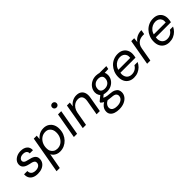

<svg xmlns="http://www.w3.org/2000/svg" viewBox="215 -2014 3536 3536"><g transform="rotate(-45 1983.0 -245.5)"><path d="M216 12Q153 12 109 -9.5Q65 -31 44 -70.5Q23 -110 27 -163H112Q111 -135 122 -111.5Q133 -88 159.5 -73.5Q186 -59 229 -59Q264 -59 290 -70Q316 -81 331 -100.5Q346 -120 346 -147Q347 -171 334.5 -185Q322 -199 297 -208.5Q272 -218 238 -223Q209 -229 180.5 -239Q152 -249 130 -264.5Q108 -280 95.5 -302.5Q83 -325 84 -356Q85 -401 111.5 -436Q138 -471 183.5 -492Q229 -513 287 -513Q367 -513 414 -473.5Q461 -434 457 -361H373Q375 -399 350 -420.5Q325 -442 277 -442Q231 -442 201.5 -420.5Q172 -399 171 -368Q170 -348 182.5 -333.5Q195 -319 218.5 -310Q242 -301 277 -294Q309 -288 338 -278Q367 -268 389 -252.5Q411 -237 423 -214Q435 -191 434 -158Q433 -106 404.5 -67.5Q376 -29 327.5 -8.5Q279 12 216 12Z M490 220 618 -501H695L687 -419Q708 -445 735.5 -466Q763 -487 798 -500Q833 -513 878 -513Q943 -513 989 -483.5Q1035 -454 1058.5 -404Q1082 -354 1080 -290Q1079 -226 1056.5 -171Q1034 -116 995 -75Q956 -34 905 -11Q854 12 793 12Q753 12 719.5 -1.5Q686 -15 663 -37Q640 -59 629 -84L574 220ZM798 -61Q853 -61 896.5 -89.5Q940 -118 966 -167.5Q992 -217 993 -280Q995 -327 978.5 -363Q962 -399 931 -419.5Q900 -440 856 -440Q800 -440 755.5 -410.5Q711 -381 685 -331Q659 -281 657 -217Q655 -170 672.5 -135Q690 -100 722 -80.5Q754 -61 798 -61Z M1161 0 1249 -501H1333L1245 0ZM1320 -609Q1295 -609 1278.5 -625Q1262 -641 1262 -666Q1262 -691 1278.5 -707Q1295 -723 1320 -723Q1344 -723 1361 -707.5Q1378 -692 1378 -666Q1378 -641 1361 -625Q1344 -609 1320 -609Z M1393 0 1481 -501H1557L1547 -412Q1578 -459 1628 -486Q1678 -513 1735 -513Q1797 -513 1835 -485.5Q1873 -458 1887 -410Q1901 -362 1889 -297L1837 0H1753L1803 -288Q1816 -361 1791.5 -401Q1767 -441 1703 -441Q1661 -441 1624.5 -421Q1588 -401 1562 -363.5Q1536 -326 1525 -272L1477 0Z M2117 232Q2055 232 2008 215.5Q1961 199 1935.5 166.5Q1910 134 1912 88Q1912 54 1926.5 24Q1941 -6 1969.5 -32Q1998 -58 2041 -79L2092 -46Q2045 -24 2021 7Q1997 38 1997 73Q1996 101 2011.5 121.5Q2027 142 2057.5 152.5Q2088 163 2129 163Q2197 163 2241 132.5Q2285 102 2286 51Q2287 21 2265 -1.5Q2243 -24 2176 -28Q2129 -31 2093 -37.5Q2057 -44 2031 -53.5Q2005 -63 1986 -75.5Q1967 -88 1953 -102L1958 -126L2066 -214L2131 -188L2019 -100L2037 -142Q2050 -132 2063 -124.5Q2076 -117 2092.5 -111.5Q2109 -106 2132.5 -102Q2156 -98 2191 -96Q2261 -91 2300.5 -71Q2340 -51 2355.5 -21Q2371 9 2370 44Q2369 97 2337 139.5Q2305 182 2248.5 207Q2192 232 2117 232ZM2184 -157Q2127 -157 2089 -176.5Q2051 -196 2032 -230Q2013 -264 2014 -307Q2016 -365 2047 -411.5Q2078 -458 2130 -485.5Q2182 -513 2246 -513Q2303 -513 2340.5 -493Q2378 -473 2396.5 -439.5Q2415 -406 2414 -363Q2413 -305 2382.5 -258Q2352 -211 2300.5 -184Q2249 -157 2184 -157ZM2196 -226Q2256 -226 2294 -261.5Q2332 -297 2334 -355Q2336 -398 2309.5 -420.5Q2283 -443 2234 -443Q2175 -443 2136.5 -408Q2098 -373 2096 -314Q2094 -272 2121 -249Q2148 -226 2196 -226ZM2313 -430 2301 -501H2507L2495 -438Z M2720 12Q2658 12 2611.5 -15Q2565 -42 2541 -91.5Q2517 -141 2519 -208Q2520 -272 2543 -327.5Q2566 -383 2605 -424.5Q2644 -466 2697 -489.5Q2750 -513 2812 -513Q2879 -513 2923.5 -486Q2968 -459 2989.5 -414Q3011 -369 3009 -314Q3009 -296 3005 -273Q3001 -250 2997 -231H2584L2595 -296H2926Q2932 -343 2917.5 -375Q2903 -407 2873 -424.5Q2843 -442 2801 -442Q2758 -442 2718 -422.5Q2678 -403 2649 -366Q2620 -329 2610 -273L2605 -245Q2595 -190 2607.5 -148Q2620 -106 2652.5 -82.5Q2685 -59 2733 -59Q2785 -59 2824 -83Q2863 -107 2885 -147H2968Q2947 -101 2911.5 -65.5Q2876 -30 2827.5 -9Q2779 12 2720 12Z M3069 0 3157 -501H3233L3224 -411Q3246 -443 3277 -465.5Q3308 -488 3347.5 -500.5Q3387 -513 3432 -513L3417 -425H3390Q3356 -425 3326 -417Q3296 -409 3270.5 -391Q3245 -373 3226.5 -344Q3208 -315 3200 -270L3153 0Z M3643 12Q3581 12 3534.5 -15Q3488 -42 3464 -91.5Q3440 -141 3442 -208Q3443 -272 3466 -327.5Q3489 -383 3528 -424.5Q3567 -466 3620 -489.5Q3673 -513 3735 -513Q3802 -513 3846.5 -486Q3891 -459 3912.5 -414Q3934 -369 3932 -314Q3932 -296 3928 -273Q3924 -250 3920 -231H3507L3518 -296H3849Q3855 -343 3840.5 -375Q3826 -407 3796 -424.5Q3766 -442 3724 -442Q3681 -442 3641 -422.5Q3601 -403 3572 -366Q3543 -329 3533 -273L3528 -245Q3518 -190 3530.5 -148Q3543 -106 3575.5 -82.5Q3608 -59 3656 -59Q3708 -59 3747 -83Q3786 -107 3808 -147H3891Q3870 -101 3834.5 -65.5Q3799 -30 3750.5 -9Q3702 12 3643 12Z"/></g></svg>

Font: DM Sans 18pt
Style: Italic
Weight: 400
Italic angle: -10°
Designer: Colophon Foundry, Jonny Pinhorn
Foundry: Colophon Foundry
Version: Version 4.004;gftools[0.9.30]